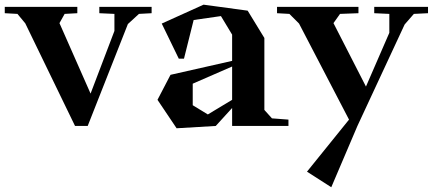

<svg xmlns="http://www.w3.org/2000/svg" viewBox="-50 -534 1834 814"><path d="M-29.8 -478V-504.9H277.8V-478L224.1 -475.1L202.1 -436L334 -137.2L435.1 -402.8V-475.1L371.1 -478V-504.9H592.8V-478L539.1 -475.1L492.2 -432.1L321.8 0H268.1L57.1 -435.1L23.9 -475.1Z M934.1 0V-76.2L864.7 0L698.7 9.8L617.7 -110.8L672.9 -216.8L934.1 -275.9V-387.2L886.7 -465.8L771 -449.2L730 -285.2H708L635.7 -434.1L813 -514.2L1000 -488.8L1070.8 -373V-67.9L1103 -32.2L1172.9 -26.9V0ZM767.1 -87.9 831.1 -48.8 934.1 -110.8V-252L767.1 -179.2Z M1251.5 193.8 1429.7 -26.9 1217.8 -434.1 1176.8 -475.1 1124.5 -478V-504.9H1469.7V-478L1391.6 -475.1L1363.8 -436L1501.5 -167L1600.6 -395V-475.1L1536.6 -478V-504.9H1764.6V-478L1704.6 -475.1L1665.5 -430.2L1465.3 0L1354.5 259.8Z"/></svg>

Font: Ortica Angular Bold
Style: Regular
Weight: 700
Designer: Benedetta Bovani
Foundry: Collletttivo
Version: Version 2.000;Glyphs 3.1.2 (3151)